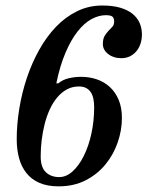

<svg xmlns="http://www.w3.org/2000/svg" viewBox="-20 -658 540 689"><path d="M190.4 10.7Q149.4 10.7 120.8 -2Q92.3 -14.6 74.5 -37.4Q56.6 -60.1 48.3 -90.8Q40 -121.6 40 -158.2Q40 -211.9 49.3 -268.6Q58.6 -325.2 76.4 -378.4Q94.2 -431.6 120.6 -479Q147 -526.4 180.9 -561.8Q214.8 -597.2 256.6 -617.7Q298.3 -638.2 347.2 -638.2Q384.3 -638.2 411.1 -630.4Q438 -622.6 455.3 -608.6Q472.7 -594.7 481 -575.7Q489.3 -556.6 489.3 -534.2Q489.3 -518.6 484.9 -503.4Q480.5 -488.3 471.2 -476.3Q461.9 -464.4 448 -456.8Q434.1 -449.2 415 -449.2Q400.9 -449.2 388.9 -453.1Q377 -457 368.2 -463.9Q359.4 -470.7 354.2 -480Q349.1 -489.3 349.1 -499.5Q349.1 -518.6 355.5 -529.1Q361.8 -539.6 369.4 -547.4Q377 -555.2 383.3 -562Q389.6 -568.8 389.6 -580.6Q389.6 -593.3 383.3 -598.4Q377 -603.5 359.9 -603.5Q334.5 -603.5 308.3 -589.4Q282.2 -575.2 258.5 -545.2Q234.9 -515.1 215.1 -469Q195.3 -422.9 182.1 -358.9H189.5Q204.1 -371.6 225.8 -377Q247.6 -382.3 271 -382.3Q300.8 -382.3 327.4 -373.3Q354 -364.3 374 -345.9Q394 -327.6 405.8 -299.8Q417.5 -272 417.5 -234.4Q417.5 -190.4 402.3 -146.7Q387.2 -103 358.4 -67.9Q329.6 -32.7 287.4 -11Q245.1 10.7 190.4 10.7ZM317.9 -273.4Q317.9 -289.1 315.2 -302.7Q312.5 -316.4 306.2 -326.4Q299.8 -336.4 289.3 -342Q278.8 -347.7 263.2 -347.7Q239.3 -347.7 220 -337.2Q200.7 -326.7 185.3 -308.3Q169.9 -290 158.7 -265.6Q147.5 -241.2 140.4 -213.4Q133.3 -185.5 129.6 -155.5Q126 -125.5 126 -96.7Q126 -57.6 144.5 -40Q163.1 -22.5 192.4 -22.5Q217.8 -22.5 240.5 -43Q263.2 -63.5 280.5 -98.1Q297.9 -132.8 307.9 -178.2Q317.9 -223.6 317.9 -273.4Z"/></svg>

Font: Arian Grqi
Style: Regular
Weight: 400
Designer: Ruben Hakobyan (Tarumian)
Foundry: Ruben Hakobyan (Tarumian)
Version: Version 1.003